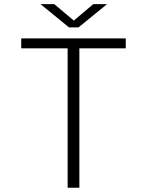

<svg xmlns="http://www.w3.org/2000/svg" viewBox="-20 -880 690 900"><path d="M297 0V-653.5H79.5V-700H569.5V-653.5H352V0ZM170 -860.5H234.5L326 -783.5L417 -860.5H481.5L348 -751.5H303.5Z"/></svg>

Font: Trispace ExtraLight
Style: Regular
Weight: 200
Designer: Tyler Finck
Foundry: Etcetera Type Company
Version: Version 1.210; ttfautohint (v1.8.3)